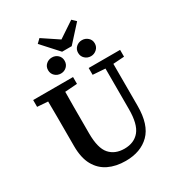

<svg xmlns="http://www.w3.org/2000/svg" viewBox="-234 -1157 1216 1318"><g transform="rotate(-30 374.0 -497.5)"><path d="M471 -610V-664H720V-610L632 -604V-271Q632 -122 562.5 -53Q493 16 374 16Q297 16 239 -12Q181 -40 148.5 -98.5Q116 -157 116 -250V-360Q116 -421 116 -482Q116 -543 115 -604L31 -610V-664H347V-610L250 -603Q249 -543 249 -482Q249 -421 249 -360V-274Q249 -157 291 -109Q333 -61 408 -61Q485 -61 527 -112Q569 -163 569 -281V-603ZM288 -726Q261 -726 241.5 -744Q222 -762 222 -790Q222 -818 241.5 -835.5Q261 -853 288 -853Q315 -853 334 -835.5Q353 -818 353 -790Q353 -762 334 -744Q315 -726 288 -726ZM526 -726Q499 -726 479.5 -744Q460 -762 460 -790Q460 -818 479.5 -835.5Q499 -853 526 -853Q552 -853 572 -835.5Q592 -818 592 -790Q592 -762 572 -744Q552 -726 526 -726ZM281 -1011 407 -927 533 -1011 563 -982 445 -852H369L251 -982Z"/></g></svg>

Font: Source Serif 4 SmText Semibold
Style: Regular
Weight: 600
Designer: Frank Grießhammer
Foundry: Adobe
Version: Version 4.005;hotconv 1.1.0;makeotfexe 2.6.0